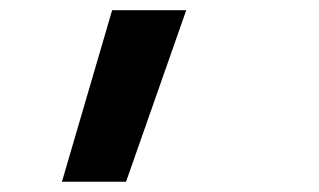

<svg xmlns="http://www.w3.org/2000/svg" viewBox="-20 -144 626 377"><path d="M101.6 212.9H227.5L345.7 -124H200.2Z"/></svg>

Font: Cascadia Code
Style: Bold Italic
Weight: 700
Italic angle: -10°
Monospace: yes
Designer: Aaron Bell
Foundry: Saja Typeworks
Version: Version 2404.023